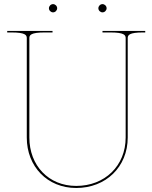

<svg xmlns="http://www.w3.org/2000/svg" viewBox="-20 -910 740 932"><path d="M217.5 -870C217.5 -859 227 -850 237.5 -850C248.5 -850 257.5 -859.5 257.5 -870C257.5 -881 248 -890 237.5 -890C226.5 -890 217.5 -880.5 217.5 -870ZM457.5 -870C457.5 -859 467 -850 477.5 -850C488.5 -850 497.5 -859.5 497.5 -870C497.5 -881 488 -890 477.5 -890C466.5 -890 457.5 -880.5 457.5 -870ZM15 -760V-752.5H35C103.5 -752.5 110 -739.5 110 -725V-242.5C110 -101.5 210 2.5 350 2.5C493.5 2.5 600 -99.5 600 -242.5V-725C600 -739.5 606.5 -752.5 675 -752.5H685V-760H477.5V-752.5H515C583.5 -752.5 590 -739.5 590 -725V-242.5C590 -105 488.5 -7.5 350 -7.5C215.5 -7.5 122.5 -107 122.5 -242.5V-725C122.5 -739.5 129 -752.5 197.5 -752.5H235V-760Z"/></svg>

Font: Znikomit
Style: Regular
Weight: 100
Designer: gluk
Foundry: gluk
Version: Version 0.55